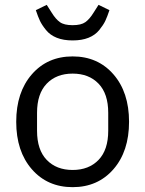

<svg xmlns="http://www.w3.org/2000/svg" viewBox="-20 -761 600 793"><path d="M128 -719 173 -741 194 -708Q210 -682 227.5 -669.5Q245 -657 280 -657Q315 -657 332.5 -669.5Q350 -682 366 -708L387 -741L432 -719Q423 -692 415 -675Q407 -658 390 -637Q373 -616 345.5 -605Q318 -594 280 -594Q242 -594 214.5 -605Q187 -616 170 -637Q153 -658 145 -675Q137 -692 128 -719ZM448.5 -62Q384 12 280 12Q176 12 111.5 -62Q47 -136 47 -258Q47 -380 111.5 -454Q176 -528 280 -528Q384 -528 448.5 -454Q513 -380 513 -258Q513 -136 448.5 -62ZM427 -221V-295Q427 -374 387 -415.5Q347 -457 280 -457Q213 -457 173 -415.5Q133 -374 133 -295V-221Q133 -142 173 -100.5Q213 -59 280 -59Q347 -59 387 -100.5Q427 -142 427 -221Z"/></svg>

Font: Anuphan
Style: Regular
Weight: 400
Designer: Mike Abbink, Paul van der Laan, Pieter van Rosmalen, Mint Tantisuwanna
Foundry: Bold Monday; Cadson Demak
Version: Version 3.002;hotconv 1.0.109;makeotfexe 2.5.65596